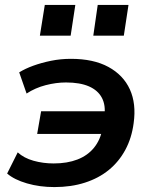

<svg xmlns="http://www.w3.org/2000/svg" viewBox="-20 -750 625 780"><path d="M201 10Q141 10 89.5 -5Q38 -20 9 -45L52 -131Q77 -108 116 -97Q155 -86 198 -86Q253 -86 294.5 -102Q336 -118 362 -150Q388 -182 396 -227L402 -206H131L147 -298H415L404 -279Q410 -322 394 -352.5Q378 -383 341.5 -399Q305 -415 248 -415Q208 -415 165.5 -404Q123 -393 88 -370L58 -456Q82 -471 115 -483Q148 -495 187 -503Q226 -511 268 -511Q360 -511 420.5 -478Q481 -445 507.5 -387Q534 -329 523 -250Q515 -189 489 -141Q463 -93 422 -59.5Q381 -26 325 -8Q269 10 201 10ZM359 -605 377 -730H502L483 -605ZM142 -605 162 -730H286L267 -605Z"/></svg>

Font: Nunito Sans 7pt
Style: Bold Italic
Weight: 700
Italic angle: -9°
Version: Version 3.101;gftools[0.9.27]